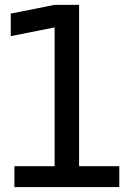

<svg xmlns="http://www.w3.org/2000/svg" viewBox="-20 -754 501 774"><path d="M38.1 -84Q78.1 -84 200.2 -84Q200.2 -223.6 200.2 -643.6Q156.2 -634.8 23.4 -608.4Q23.4 -630.9 23.4 -699.2Q67.4 -708 199.2 -734.4Q224.6 -734.4 298.8 -734.4Q298.8 -571.3 298.8 -84Q338.9 -84 460.9 -84Q460.9 -62.5 460.9 0Q355.5 0 38.1 0Q38.1 -20.5 38.1 -84Z"/></svg>

Font: Alata=Ham
Style: Regular
Weight: 400
Designer: Spyros Zevelakis, Eben Sorkin
Version: Version 1.004